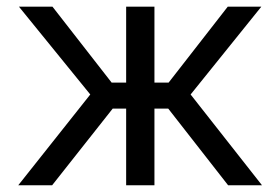

<svg xmlns="http://www.w3.org/2000/svg" viewBox="-20 -550 832 570"><path d="M248 -269.5 36.1 -530.3H135.7L311.5 -304.7H354.5V-530.3H438.5V-304.7H480.5L656.2 -530.3H755.9L545.9 -269.5L757.8 0H657.2L479.5 -227.5H438.5V0H354.5V-227.5H314.5L134.8 0H34.2Z"/></svg>

Font: Pretendard GOV Variable
Style: Regular
Weight: 400
Designer: Base glyphs from Inter by Rasmus Andersson; Hangul glyphs from Noto Sans CJK(Source Han Sans) by Jang Soo-young and Kang
Foundry: Kil Hyung-jin
Version: Version 1.307;Glyphs 3.2 (3192)